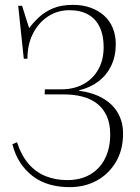

<svg xmlns="http://www.w3.org/2000/svg" viewBox="-20 -757 577 791"><path d="M267 14Q222 14 184 3Q146 -8 116 -30.5Q86 -53 64 -86Q42 -119 31 -163L50 -171Q69 -114 99.5 -80Q130 -46 170 -30.5Q210 -15 257 -15Q312 -15 352 -38.5Q392 -62 413 -104.5Q434 -147 434 -203Q434 -248 419.5 -279.5Q405 -311 379.5 -330.5Q354 -350 319.5 -359Q285 -368 245 -368H164L165 -389H233Q284 -389 323 -410Q362 -431 384.5 -470Q407 -509 407 -563Q407 -611 391 -645Q375 -679 343.5 -697Q312 -715 266 -715Q217 -715 178 -689.5Q139 -664 116 -619Q93 -574 93 -515H78L55 -733H71L100 -641Q117 -664 140.5 -686Q164 -708 198 -722.5Q232 -737 281 -737Q320 -737 352.5 -725.5Q385 -714 408.5 -693Q432 -672 444.5 -642Q457 -612 457 -575Q457 -526 438.5 -487Q420 -448 386 -422Q352 -396 306 -385V-383Q365 -375 405.5 -351Q446 -327 466.5 -290Q487 -253 487 -207Q487 -140 458 -90.5Q429 -41 379.5 -13.5Q330 14 267 14Z"/></svg>

Font: Literata 60pt ExtraLight
Style: Regular
Weight: 250
Designer: Latin by Veronika Burian and Jose Scaglione. Greek by Irene Vlachou. Cyrillic by Vera Evstafieva.
Foundry: TypeTogether
Version: Version 3.103;gftools[0.9.29]